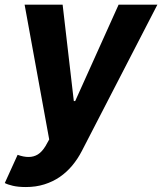

<svg xmlns="http://www.w3.org/2000/svg" viewBox="-38 -565 674 798"><path d="M69.6 212.4Q37.6 212.4 15.6 207.2Q-6.4 202.1 -18.1 195.7L35.2 78.5Q59.7 87.4 80.6 87.4Q102.3 87.4 119.3 76.9Q136.4 66.4 151.3 41.9L166.5 14.6L64.3 -545.5H222.3L268.8 -144.9H274.5L454.9 -545.5H616.1L302.2 62.5Q285.2 95.5 262.3 123Q239.3 150.6 210.4 170.5Q181.5 190.3 146.3 201.3Q111.2 212.4 69.6 212.4Z"/></svg>

Font: Linik Sans
Style: Bold Italic
Weight: 700
Italic angle: 9°
Designer: Fonts by Rasmus Andersson / Changes by Cristiano Sobral with parts from Marc Monis
Foundry: rsms
Version: Version 3.020; ttfautohint (v1.6)